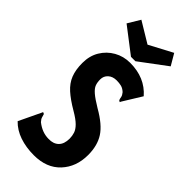

<svg xmlns="http://www.w3.org/2000/svg" viewBox="-263 -866 926 926"><g transform="rotate(45 200.0 -403.5)"><path d="M190 11Q137 11 93 -4Q49 -19 19 -50L71 -159L75 -168L84 -164Q87 -156 89 -147Q91 -138 102 -126Q141 -95 185 -95Q218 -94 237 -112.5Q256 -131 256 -168Q256 -186 250.5 -203Q245 -220 227.5 -237.5Q210 -255 174 -276Q126 -304 96.5 -330.5Q67 -357 54 -390Q41 -423 41 -469Q41 -518 63 -554.5Q85 -591 122 -612Q159 -633 204 -633Q305 -633 364 -565L306 -471L302 -463L294 -468Q291 -476 289.5 -485.5Q288 -495 278 -507Q264 -520 249.5 -523.5Q235 -527 218 -527Q191 -527 174.5 -512Q158 -497 158 -474Q158 -454 163.5 -439Q169 -424 188 -407.5Q207 -391 247 -367Q319 -326 347 -282.5Q375 -239 375 -175Q375 -94 326 -41.5Q277 11 190 11ZM320 -817 354 -759 216 -656H186L57 -755L95 -818L201 -754Z"/></g></svg>

Font: Inconsolata Condensed Black
Style: Regular
Weight: 900
Width: 3
Monospace: yes
Designer: Raph Levien, Cyreal, Brenton Simpson
Foundry: Raph Levien, Cyreal, Google
Version: Version 3.001; ttfautohint (v1.8.2.53-6de2)